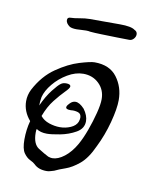

<svg xmlns="http://www.w3.org/2000/svg" viewBox="-54 -411 357 464"><g transform="rotate(10 124.0 -179.0)"><path d="M233 -188Q233 -167 224 -133Q215 -99 200 -69Q186 -38 168.5 -23.5Q151 -9 135 -3.5Q119 2 109 7Q105 8 100.5 9.5Q96 11 91 11Q71 11 60 0Q56 -4 47.5 -8Q39 -12 32 -22Q25 -32 25 -55Q25 -79 31 -101Q13 -122 13 -147Q13 -162 20 -176Q39 -212 68 -232Q97 -252 123.5 -260Q150 -268 160 -268Q197 -268 215 -244Q233 -220 233 -188ZM192 -183Q192 -206 176.5 -221Q161 -236 138 -236Q119 -236 99.5 -224.5Q80 -213 66 -196Q52 -179 48 -163Q47 -157 46.5 -152Q46 -147 46 -142Q57 -166 69.5 -182Q82 -198 88 -202Q93 -206 101 -206Q112 -206 112 -200Q112 -196 101.5 -185.5Q91 -175 78 -158.5Q65 -142 56 -118Q64 -108 77.5 -103.5Q91 -99 104 -99Q118 -99 130.5 -104.5Q143 -110 147 -120Q148 -123 148.5 -125.5Q149 -128 149 -130Q149 -140 140.5 -142.5Q132 -145 124 -144H122Q111 -144 111 -149Q111 -152 113.5 -155Q116 -158 118 -160Q124 -166 131 -166Q141 -166 153 -153Q164 -138 164 -124Q164 -106 146.5 -96Q129 -86 108 -82Q87 -78 76 -78Q60 -78 50 -85Q49 -83 49 -76Q49 -48 64 -38.5Q79 -29 89 -24Q95 -22 99 -22Q113 -22 128.5 -34Q144 -46 156 -67Q165 -83 173 -105Q181 -127 186.5 -148.5Q192 -170 192 -183ZM241 -362Q248 -359 248 -352Q248 -346 243.5 -341Q239 -336 233 -336Q223 -336 203.5 -336.5Q184 -337 165 -337.5Q146 -338 136 -339Q133 -340 126 -340Q120 -340 114 -339.5Q108 -339 103 -339Q92 -339 86 -342Q76 -349 76 -357Q76 -364 84 -364Q92 -364 105.5 -366.5Q119 -369 130 -369H204Q232 -369 241 -362Z"/></g></svg>

Font: Ingrid Darling
Style: Regular
Weight: 400
Designer: Robert E. Leuschke
Foundry: Robert E. Leuschke
Version: Version 1.010; ttfautohint (v1.8.3)